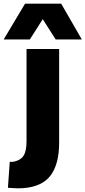

<svg xmlns="http://www.w3.org/2000/svg" viewBox="-80 -810 464 1042"><path d="M241 -36Q241 79 195.5 141Q150 203 47 211Q36 212 21 212Q6 212 -9 211Q-24 210 -37 209L-27 68Q-20 69 -14.5 68.5Q-9 68 -3 67Q33 59 48.5 34Q64 9 64 -44V-544H241ZM-60 -596 56 -790H252L364 -596H222L152 -706L82 -596Z"/></svg>

Font: Georama SemiExpanded
Style: Bold
Weight: 700
Width: 6
Designer: Jean-Baptiste Levee
Foundry: Production Type
Version: Version 1.001